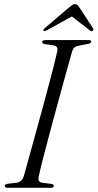

<svg xmlns="http://www.w3.org/2000/svg" viewBox="-20 -890 463 910"><path d="M164 -56Q157 -27 179.5 -24L223 -18.5Q235 -16 235 -8.5Q235 0 220.5 0H16Q2.5 0 2.5 -8.5Q2 -16.5 16.5 -19L59 -24Q83.5 -27.5 93 -55.5Q103 -91.5 119.2 -150.5Q135.5 -209.5 154.8 -279.2Q174 -349 193 -419Q212 -489 227.5 -549Q243 -609 251.5 -647.5Q256.5 -670.5 235.5 -674.5L192.5 -681Q179.5 -683.5 179.5 -691.5Q179.5 -700 197.5 -700H401Q412.5 -700 412.5 -693Q412.5 -685 397.5 -682L351 -673Q328.5 -669 322 -647Q311 -608 294 -546.8Q277 -485.5 257.5 -414.2Q238 -343 219.2 -273Q200.5 -203 185.8 -145.8Q171 -88.5 164 -56ZM418.5 -744Q413 -740 405.5 -746L320.5 -812L201 -746Q190.5 -740.5 187 -744Q182.5 -748.5 191.5 -756L309.5 -856.5Q317.5 -863 323.2 -866.8Q329 -870.5 336 -870.5Q342.5 -870.5 346.5 -866.8Q350.5 -863 355 -856.5L421 -756Q425.5 -748.5 418.5 -744Z"/></svg>

Font: Fraunces 72pt Light
Style: Italic
Weight: 300
Italic angle: -16°
Version: Version 1.000;[b76b70a41]